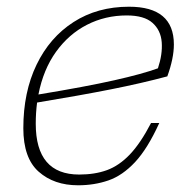

<svg xmlns="http://www.w3.org/2000/svg" viewBox="-20 -542 566 572"><path d="M454.5 -175.5Q420 -99.5 382.5 -59.2Q345 -19 303 -4.5Q261 10 212.5 10Q141 10 95.2 -30.5Q49.5 -71 49.5 -160Q49.5 -267.5 88.8 -349Q128 -430.5 199 -476.2Q270 -522 364.5 -522Q498 -522 498 -409.5Q498 -368.5 478.5 -314.5Q402 -294 311.2 -276Q220.5 -258 90.5 -236.5Q86.5 -206 86.5 -173.5Q86.5 -22 216 -22Q262.5 -22 298.8 -35.2Q335 -48.5 366.8 -81.8Q398.5 -115 430 -175.5ZM357.5 -496Q293.5 -496 239.2 -468.2Q185 -440.5 147 -387.8Q109 -335 94.5 -260.5Q237 -284 320.2 -302.8Q403.5 -321.5 450.5 -338.5Q464.5 -380.5 461.8 -416.2Q459 -452 434.2 -474Q409.5 -496 357.5 -496Z"/></svg>

Font: Newsreader Caption ExtraLight
Style: Italic
Weight: 275
Italic angle: -17°
Designer: Hugues Gentile
Foundry: Production Type
Version: Version 1.001